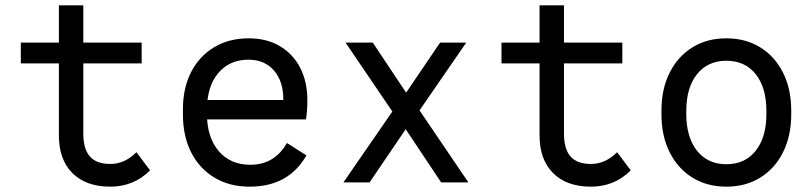

<svg xmlns="http://www.w3.org/2000/svg" viewBox="-20 -683 3040 719"><path d="M393 16Q302 16 251.2 -34.8Q200.5 -85.5 200.5 -176V-663H292V-183Q292 -124.5 316.8 -96.8Q341.5 -69 393 -69Q447 -69 491 -113L542 -45Q481 16 393 16ZM58 -445.5V-523.5H510.5V-445.5Z M915 16Q839.5 16 783.2 -17.8Q727 -51.5 696 -112.2Q665 -173 665 -254.5V-273.5Q665 -353.5 695.8 -413.2Q726.5 -473 782 -506.2Q837.5 -539.5 911.5 -539.5Q978 -539.5 1027.2 -510.8Q1076.5 -482 1103.8 -429.8Q1131 -377.5 1131 -307.5Q1131 -288.5 1129.8 -270.8Q1128.5 -253 1126 -236H721.5V-308.5H1041V-310.5Q1041 -379 1005.8 -419.2Q970.5 -459.5 910.5 -459.5Q839.5 -459.5 797.2 -409.2Q755 -359 755 -271V-257Q755 -169 798.8 -117.5Q842.5 -66 917.5 -66Q1008 -66 1054.5 -147.5L1127.5 -101Q1094 -42.5 1041 -13.2Q988 16 915 16Z M1632 0 1468 -246 1459 -251 1274 -523.5H1376L1527.5 -296L1536.5 -291L1734 0ZM1266 0 1464.5 -287.5 1472 -293.5 1628 -523.5H1726L1537.5 -250L1528 -241.5L1364 0Z M2193 16Q2102 16 2051.2 -34.8Q2000.5 -85.5 2000.5 -176V-663H2092V-183Q2092 -124.5 2116.8 -96.8Q2141.5 -69 2193 -69Q2247 -69 2291 -113L2342 -45Q2281 16 2193 16ZM1858 -445.5V-523.5H2310.5V-445.5Z M2457 -255V-268.5Q2457 -349.5 2487.5 -410.5Q2518 -471.5 2572.8 -505.5Q2627.5 -539.5 2700 -539.5Q2772.5 -539.5 2827.2 -505.5Q2882 -471.5 2912.5 -410.5Q2943 -349.5 2943 -268.5V-255Q2943 -174.5 2912.5 -113.2Q2882 -52 2827.2 -18Q2772.5 16 2700 16Q2627.5 16 2572.8 -18Q2518 -52 2487.5 -113.2Q2457 -174.5 2457 -255ZM2850 -256.5V-267Q2850 -355 2810 -405.2Q2770 -455.5 2700.2 -455.5Q2630.5 -455.5 2590.2 -405.2Q2550 -355 2550 -267V-256.5Q2550 -169 2590.2 -118.5Q2630.5 -68 2700.2 -68Q2770 -68 2810 -118.5Q2850 -169 2850 -256.5Z"/></svg>

Font: Google Sans Code
Style: Regular
Weight: 400
Monospace: yes
Designer: Google Sans Code Authors
Foundry: Google LLC
Version: Version 6.000